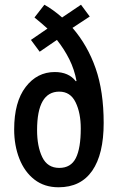

<svg xmlns="http://www.w3.org/2000/svg" viewBox="-20 -783 499 813"><path d="M168 -763Q204 -743 243 -709L323 -763L360 -713L287 -665Q351 -591 385 -493.5Q419 -396 419 -262Q419 -130 370.5 -60Q322 10 228 10Q168 10 126 -22.5Q84 -55 62 -111Q40 -167 40 -235Q40 -351 88.5 -414.5Q137 -478 212 -478Q271 -478 301 -439L304 -440Q295 -489 273.5 -532Q252 -575 221 -614L148 -564L111 -614L181 -662Q167 -675 153 -686.5Q139 -698 126 -709ZM231 -395Q137 -395 137 -232Q137 -163 159 -117.5Q181 -72 231 -72Q280 -72 301 -113.5Q322 -155 322 -239Q322 -305 300 -350Q278 -395 231 -395Z"/></svg>

Font: Noto Sans Georgian ExtraCondensed Medium
Style: Regular
Weight: 500
Width: 2
Designer: Monotype Design Team, Akaki Razmadze
Foundry: Google LLC
Version: Version 2.005; ttfautohint (v1.8.4.7-5d5b)